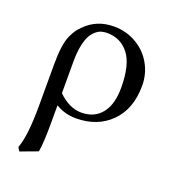

<svg xmlns="http://www.w3.org/2000/svg" viewBox="-126 -534 775 867"><g transform="rotate(20 262.0 -100.5)"><path d="M147.9 207 64.9 237.8 54.2 220.2Q78.1 158.2 78.1 9.8V-184.1Q78.1 -233.4 83 -268.8Q87.9 -304.2 98.1 -326.2Q108.4 -348.1 116 -358.6Q123.5 -369.1 137.2 -382.8Q191.9 -439 274.9 -439Q333.5 -439 382.1 -410.9Q430.7 -382.8 457.8 -335Q484.9 -287.1 484.9 -231Q484.9 -118.7 420.4 -54.4Q356 9.8 252.9 9.8Q199.7 9.8 155.8 -17.1V61Q155.8 167 147.9 207ZM398.9 -189Q398.9 -300.8 359.6 -350.8Q320.3 -400.9 254.9 -400.9Q240.7 -400.9 228 -397.2Q215.3 -393.6 201.7 -382.1Q188 -370.6 178.2 -352.3Q168.5 -334 162.1 -302Q155.8 -270 155.8 -228V-75.2Q210 -22.9 267.1 -22.9Q329.6 -22.9 364.3 -66.2Q398.9 -109.4 398.9 -189Z"/></g></svg>

Font: Linux Libertine G
Style: Regular
Weight: 400
Designer: Philipp H. Poll
Foundry: Philipp H. Poll
Version: Version 4.7.5